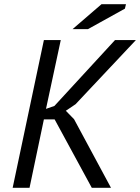

<svg xmlns="http://www.w3.org/2000/svg" viewBox="-20 -890 664 910"><path d="M239 -324H188L120 0H40L188 -700H268L198 -374L238 -388L525 -700H624L338 -396L292 -365L331 -325L506 0H415ZM461 -870H577L572 -849L397 -752H324Z"/></svg>

Font: PT Sans
Style: Italic
Weight: 400
Italic angle: -12°
Designer: A.Korolkova, O.Umpeleva, V.Yefimov
Foundry: ParaType Ltd
Version: Version 2.003W OFL